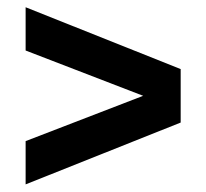

<svg xmlns="http://www.w3.org/2000/svg" viewBox="-20 -638 555 517"><path d="M49 -618.5 466.5 -452V-308L49 -141.5V-258L365.5 -380L49 -502Z"/></svg>

Font: Encode Sans Condensed
Style: Bold
Weight: 700
Width: 3
Designer: Multiple Designers
Foundry: Impallari Type
Version: Version 2.000